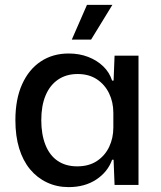

<svg xmlns="http://www.w3.org/2000/svg" viewBox="-20 -757 659 786"><path d="M261 9Q213 9 172.5 -10Q132 -29 103 -64Q74 -99 58.5 -149.5Q43 -200 43 -265Q43 -351 70.5 -412Q98 -473 147 -505.5Q196 -538 261 -538Q305 -538 341 -524Q377 -510 402.5 -485.5Q428 -461 439 -427H445L449 -529H547V0H449L445 -103H439Q421 -53 374 -22Q327 9 261 9ZM296 -76Q344 -76 377 -98Q410 -120 427 -156Q444 -192 444 -235V-295Q444 -339 426.5 -375Q409 -411 376.5 -432.5Q344 -454 298 -454Q251 -454 217.5 -431Q184 -408 166.5 -366Q149 -324 149 -265Q149 -207 166 -164Q183 -121 216 -98.5Q249 -76 296 -76ZM274 -595 336 -737H440L353 -595Z"/></svg>

Font: Mona Sans ExtraLight Medium
Style: Regular
Weight: 500
Version: Version 2.000